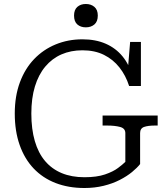

<svg xmlns="http://www.w3.org/2000/svg" viewBox="-20 -925 837 962"><path d="M682 -258V-103Q667 -84 641.5 -63Q616 -42 580 -23.5Q544 -5 499 6Q454 17 403 17Q323 17 258.5 -8Q194 -33 148.5 -81Q103 -129 78.5 -198.5Q54 -268 54 -356Q54 -443 79.5 -512Q105 -581 151 -629Q197 -677 259 -702.5Q321 -728 393 -728Q459 -728 509.5 -706Q560 -684 594 -642.5Q628 -601 643 -544L619 -557L632 -715H686V-494H627Q610 -547 578.5 -587Q547 -627 501 -650Q455 -673 393 -673Q335 -673 288 -652.5Q241 -632 207 -591.5Q173 -551 155 -492Q137 -433 137 -356Q137 -278 154.5 -218Q172 -158 206 -118Q240 -78 289.5 -57.5Q339 -37 403 -37Q465 -37 506 -51Q547 -65 571.5 -83.5Q596 -102 608 -114V-258Q608 -282 581.5 -289Q555 -296 516 -296H494V-346H770V-296H757Q722 -296 702 -289Q682 -282 682 -258ZM410 -788Q384 -788 367.5 -802.5Q351 -817 351 -847Q351 -876 367.5 -890.5Q384 -905 410 -905Q436 -905 453 -890.5Q470 -876 470 -847Q470 -817 453 -802.5Q436 -788 410 -788Z"/></svg>

Font: Roboto Serif 20pt Light
Style: Regular
Weight: 300
Version: Version 1.008